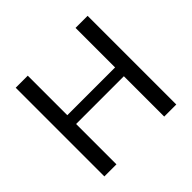

<svg xmlns="http://www.w3.org/2000/svg" viewBox="-171 -907 1097 1097"><g transform="rotate(-45 378.0 -358.0)"><path d="M668 0H570.5V-326H184.5V0H87V-716.5H184.5V-397H570.5V-716.5H668Z"/></g></svg>

Font: LatoHex
Style: Regular
Weight: 400
Designer: Lukasz Dziedzic
Foundry: tyPoland Lukasz Dziedzic
Version: Version 1.104; Western+Polish opensource